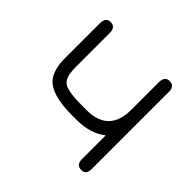

<svg xmlns="http://www.w3.org/2000/svg" viewBox="-156 -796 971 971"><g transform="rotate(45 329.0 -310.5)"><path d="M345.7 -226.6Q504.9 -226.6 504.9 -388.7V-585Q504.9 -627.9 540 -627.9Q575.2 -627.9 575.2 -586.9V-35.2Q575.2 6.8 542 6.8Q504.9 6.8 504.9 -35.2V-205.1Q444.3 -156.2 345.7 -156.2H311.5Q193.4 -156.2 138.2 -193.4Q83 -230.5 83 -335.9V-584Q83 -627.9 117.2 -627.9Q153.3 -627.9 153.3 -585V-337.9Q153.3 -265.6 185.1 -246.1Q216.8 -226.6 311.5 -226.6Z"/></g></svg>

Font: Jura
Style: DemiBold
Weight: 600
Version: Version 2.4